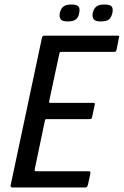

<svg xmlns="http://www.w3.org/2000/svg" viewBox="-20 -831 548 851"><path d="M35 0Q31 0 28.5 -2.5Q26 -5 27 -9L166 -664Q168 -673 178 -673H499Q507 -673 508 -671.5Q509 -670 507 -663L497 -612Q495 -604 492.5 -602.5Q490 -601 484 -601H252Q246 -601 245 -599.5Q244 -598 243 -593L198 -383Q197 -378 198.5 -376.5Q200 -375 204 -375H390Q399 -375 400 -373Q401 -371 399 -362L389 -316Q388 -308 385.5 -305.5Q383 -303 375 -303H188Q184 -303 182 -302Q180 -301 179 -296L134 -81Q133 -76 133.5 -74Q134 -72 140 -72H370Q379 -72 380 -70Q381 -68 380 -59L370 -13Q367 -4 364.5 -2Q362 0 354 0ZM331 -773Q328 -755 317 -745.5Q306 -736 280 -736Q256 -736 249 -745.5Q242 -755 245 -773Q249 -792 260.5 -801.5Q272 -811 296 -811Q322 -811 328.5 -801.5Q335 -792 331 -773ZM478 -773Q474 -755 463.5 -745.5Q453 -736 426 -736Q403 -736 395.5 -745.5Q388 -755 391 -773Q395 -792 406.5 -801.5Q418 -811 442 -811Q469 -811 475.5 -801.5Q482 -792 478 -773Z"/></svg>

Font: Glory Thin Medium
Style: Italic
Weight: 500
Italic angle: -12°
Version: Version 1.011